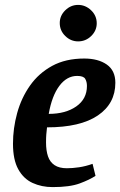

<svg xmlns="http://www.w3.org/2000/svg" viewBox="-20 -754 491 784"><path d="M195 10Q150 10 113 -7Q76 -24 54.5 -63Q33 -102 33 -167Q33 -230 50 -292Q67 -354 102.5 -404.5Q138 -455 193 -485Q248 -515 324 -515Q381 -515 416 -490.5Q451 -466 451 -416Q451 -331 379.5 -282.5Q308 -234 172 -234Q170 -217 169 -204.5Q168 -192 168 -172Q168 -139 176 -115.5Q184 -92 203 -79.5Q222 -67 253 -67Q276 -67 303 -71Q330 -75 358 -85L370 -36Q346 -20 305.5 -5Q265 10 195 10ZM179 -289Q248 -289 291.5 -319.5Q335 -350 335 -403Q335 -420 328 -432Q321 -444 295 -444Q253 -444 222.5 -403.5Q192 -363 179 -289ZM299 -585Q269 -585 246.5 -607Q224 -629 224 -660Q224 -690 246.5 -712Q269 -734 299 -734Q329 -734 352 -712Q375 -690 375 -659Q375 -629 352.5 -607Q330 -585 299 -585Z"/></svg>

Font: Manuale
Style: Bold Italic
Weight: 700
Italic angle: -11°
Version: Version 1.002